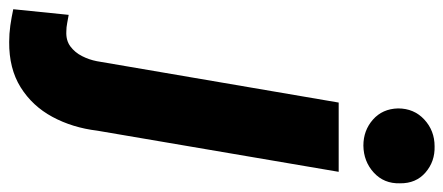

<svg xmlns="http://www.w3.org/2000/svg" viewBox="-422 -482 1000 433"><g transform="rotate(90 78.5 -265.0)"><path d="M92.8 -528.3H249L156.2 16.1Q149.4 72.3 125 117.4Q100.6 162.6 58.3 189Q16.1 215.3 -43.9 214.8Q-62.5 214.8 -81.1 212.2Q-99.6 209.5 -117.7 205.6L-105 80.6Q-95.7 82 -86.4 84Q-77.1 85.9 -67.4 85.9Q-47.4 86.9 -33.7 76.7Q-20 66.4 -12 50.5Q-3.9 34.7 -0.5 17.1ZM106 -662.1Q106 -698.2 131.1 -721.4Q156.2 -744.6 191.4 -744.6Q225.6 -745.6 250.5 -724.1Q275.4 -702.6 274.9 -666.5Q275.9 -630.4 250.7 -607.4Q225.6 -584.5 189.9 -584Q155.8 -584 131.3 -605.5Q106.9 -627 106 -662.1Z"/></g></svg>

Font: Roboto Condensed Black
Style: Italic
Weight: 900
Italic angle: -12°
Designer: Christian Robertson
Foundry: Google
Version: Version 3.008; 2023